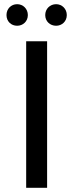

<svg xmlns="http://www.w3.org/2000/svg" viewBox="-20 -897 350 917"><path d="M105 0H205V-700H105ZM248 -774C276 -774 299 -795 299 -825C299 -855 276 -877 248 -877C219 -877 196 -855 196 -825C196 -795 219 -774 248 -774ZM62 -774C90 -774 113 -795 113 -825C113 -855 90 -877 62 -877C33 -877 11 -855 11 -825C11 -795 33 -774 62 -774Z"/></svg>

Font: Chess Sans Medium
Style: Regular
Weight: 500
Designer: Wolf Bōese
Foundry: Wolf Bōese
Version: Version 7.223;Glyphs 3.3 (3306)